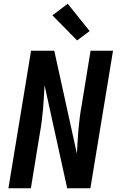

<svg xmlns="http://www.w3.org/2000/svg" viewBox="-20 -1006 640 1026"><path d="M25 0 146 -735H270L357 -339L391 -184Q393 -216 394.5 -248Q396 -280 399 -312Q402 -344 406 -376.5Q410 -409 416 -441L464 -735H584L463 0H339L218 -551Q216 -519 214.5 -487Q213 -455 210 -423Q207 -391 203 -358.5Q199 -326 193 -294L145 0ZM392 -790 260 -924 342 -986 459 -840Z"/></svg>

Font: Iosevka Extended
Style: Bold Italic
Weight: 700
Width: 7
Italic angle: -9°
Monospace: yes
Designer: Belleve Invis
Foundry: Belleve Invis
Version: Version 32.5.0; ttfautohint (v1.8.4)